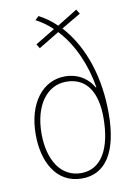

<svg xmlns="http://www.w3.org/2000/svg" viewBox="-86 -813 619 879"><g transform="rotate(-10 223.0 -373.5)"><path d="M156 -757 139 -741C165 -727 193 -708 215 -686L124 -631L136 -611L232 -669C301 -596 344 -491 360 -390H357C338 -424 297 -464 226 -464C126 -464 49 -374 49 -224C49 -100 103 10 224 10C333 10 395 -83 395 -263C395 -424 351 -574 254 -682L344 -735L331 -756L237 -698C215 -720 188 -740 156 -757ZM228 -439C325 -439 368 -362 368 -248C368 -104 318 -15 224 -15C131 -15 76 -100 76 -224C76 -355 138 -439 228 -439Z"/></g></svg>

Font: Noto Sans Arabic UI Cn Th
Style: Regular
Weight: 100
Width: 3
Designer: Monotype Design Team, Nadine Chahine and Nizar Qandah
Foundry: Monotype Imaging Inc.
Version: Version 2.010